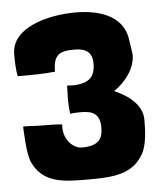

<svg xmlns="http://www.w3.org/2000/svg" viewBox="-44 -560 502 604"><g transform="rotate(-5 207.0 -257.5)"><path d="M316 -264C353 -289 384 -330 384 -372C384 -381 378 -411 377 -421C366 -503 281 -521 217 -521C128 -521 14 -491 13 -408C13 -388 13 -360 18 -337C58 -337 100 -337 136 -341C136 -395 156 -405 203 -405C240 -405 259 -391 259 -356C259 -315 240 -298 202 -294C194 -292 187 -294 170 -294C170 -281 169 -265 169 -248C169 -234 170 -220 172 -205C186 -207 203 -207 208 -207C247 -207 266 -193 266 -153C266 -118 253 -96 199 -96C175 -96 140 -123 144 -173C143 -176 87 -176 79 -176C60 -176 41 -178 22 -178L21 -176C23 -144 24 -96 35 -66C68 6 133 6 216 6C293 6 352 0 385 -58C402 -87 403 -136 403 -166C403 -200 380 -236 316 -264Z"/></g></svg>

Font: HEYCLAY
Style: Regular
Weight: 400
Designer: Marcelo Magalhaes
Foundry: Marcelo Magalhães
Version: Version 1.300;hotconv 1.0.109;makeotfexe 2.5.65596